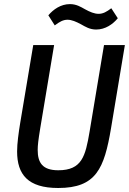

<svg xmlns="http://www.w3.org/2000/svg" viewBox="-20 -922 640 954"><path d="M145.2 -698.2 80.6 -312.5C72.4 -262.4 65 -209.5 65 -169.4C65 -55.4 118.3 12.1 269.2 12.1C458.1 12.1 497.9 -84.9 531.6 -284.4L600.5 -698.2H496.8L425.1 -267.8C404.5 -146.3 387.4 -76 269.5 -76C190 -76 167.3 -114.7 167.3 -177.2C167.3 -198.9 170.1 -225.1 180 -285.2L248.9 -698.2ZM220.2 -845.9 252.1 -795.8C275.6 -813.6 293.7 -823.9 315.3 -823.9C336.3 -823.9 358.3 -814.3 382.8 -801.1C403.8 -789.4 425.8 -775.2 457.7 -775.2C503.6 -775.2 540.8 -801.8 565.3 -831.3L533 -881C509.9 -863.3 491.8 -853.3 470.2 -853.3C448.9 -853.3 426.8 -862.6 402.3 -876.1C381.4 -887.8 359.4 -901.6 327.4 -901.6C282 -901.6 244.7 -875 220.2 -845.9Z"/></svg>

Font: Margiela Mono Italic Medium It
Style: Regular
Weight: 500
Designer: Mike Abbink, Paul van der Laan, Pieter van Rosmalen
Foundry: Bold Monday
Version: Version 2.003 2021